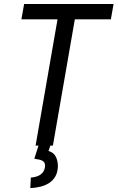

<svg xmlns="http://www.w3.org/2000/svg" viewBox="-20 -731 590 964"><path d="M369.1 -710.9 245.6 0H158.7L282.2 -710.9ZM550.3 -710.9 536.6 -633.8H87.4L101.1 -710.9ZM173.3 0H232.9L223.6 26.9Q251 35.2 261.2 57.6Q271.5 80.1 270.5 106.9Q269 136.2 257.1 156.2Q245.1 176.3 225.6 188.5Q206.1 200.7 181.9 206.5Q157.7 212.4 132.3 213.4L134.8 160.6Q151.4 159.7 166.5 154.3Q181.6 148.9 192.1 137.9Q202.6 127 205.6 108.4Q208 90.8 200.4 82.5Q192.9 74.2 179.7 71Q166.5 67.9 152.3 65.9Z"/></svg>

Font: Roboto Condensed
Style: Italic
Weight: 400
Italic angle: -12°
Designer: Christian Robertson
Foundry: Google
Version: Version 3.0